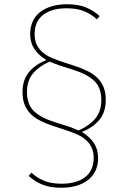

<svg xmlns="http://www.w3.org/2000/svg" viewBox="-20 -730 604 904"><path d="M457 -259Q457 -318 423.5 -349.5Q390 -381 326 -401L260 -422Q248 -426 237 -430.5Q226 -435 214 -440Q165 -419 136 -385Q107 -351 107 -297Q107 -238 140 -206.5Q173 -175 238 -155L304 -134Q316 -130 327 -125.5Q338 -121 350 -116Q399 -137 428 -171Q457 -205 457 -259ZM442 13Q442 49 428.5 76Q415 103 391.5 120Q368 137 336.5 145.5Q305 154 269 154Q213 154 176.5 138Q140 122 115 98L128 83Q151 105 185 120Q219 135 270 135Q341 135 381 104Q421 73 421 13Q421 -15 411 -36Q401 -57 383.5 -72Q366 -87 343.5 -97Q321 -107 297 -115L230 -137Q197 -148 170 -161.5Q143 -175 124.5 -193.5Q106 -212 96 -237Q86 -262 86 -296Q86 -353 115.5 -389.5Q145 -426 196 -446V-449Q161 -470 141.5 -500Q122 -530 122 -569Q122 -605 135.5 -632Q149 -659 172.5 -676Q196 -693 227.5 -701.5Q259 -710 295 -710Q351 -710 387.5 -694Q424 -678 449 -654L436 -639Q413 -661 379 -676Q345 -691 294 -691Q223 -691 183 -660Q143 -629 143 -569Q143 -540 153 -519.5Q163 -499 180.5 -484Q198 -469 220.5 -459Q243 -449 267 -441L334 -419Q367 -408 394 -394.5Q421 -381 439.5 -362.5Q458 -344 468 -319Q478 -294 478 -260Q478 -203 448.5 -166.5Q419 -130 368 -110V-107Q403 -86 422.5 -56Q442 -26 442 13Z"/></svg>

Font: IBM Plex Sans Hebrew Thin
Style: Regular
Weight: 100
Designer: Mike Abbink, Paul van der Laan, Pieter van Rosmalen, Yanek Iontef
Foundry: Bold Monday
Version: Version 1.2